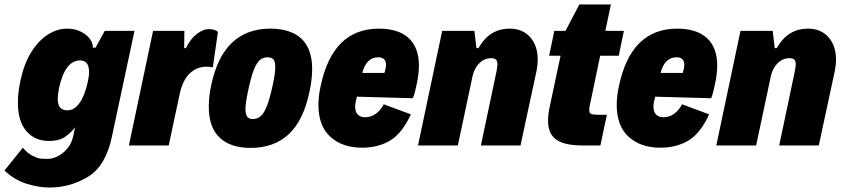

<svg xmlns="http://www.w3.org/2000/svg" viewBox="-66 -650 3772 858"><path d="M535 -512 434 -39Q407 91 328 139.5Q249 188 155 188Q107 188 52.5 171Q-2 154 -46 112L36 10Q57 35 79 46Q101 57 114 58.5Q127 60 148 60Q168 60 191.5 48.5Q215 37 235 13.5Q255 -10 262 -45L269 -81Q249 -54 222.5 -37Q196 -20 153 -20Q90 -20 52 -64Q14 -108 14 -191Q14 -239 25 -287Q40 -362 72.5 -415Q105 -468 147 -495Q189 -522 234 -522Q268 -522 294.5 -509Q321 -496 335.5 -476.5Q350 -457 349 -437H361L402 -512ZM332 -328Q332 -380 292 -380Q224 -380 197 -253Q192 -225 192 -208Q192 -182 202.5 -169.5Q213 -157 236 -157Q266 -157 289.5 -190Q313 -223 326 -283Q332 -309 332 -328Z M618 -512H758L757 -435H765Q785 -477 814 -498.5Q843 -520 866 -520Q892 -520 908 -508L885 -349Q873 -352 854 -352Q812 -351 781 -321Q750 -291 737 -230L688 0H510Z M867 -173Q867 -221 878 -270Q931 -522 1142 -522Q1233 -522 1281 -477Q1329 -432 1329 -341Q1329 -297 1317 -240Q1290 -111 1224 -50Q1158 11 1054 11Q964 11 915.5 -35Q867 -81 867 -173ZM1153 -271Q1164 -321 1164 -350Q1164 -377 1155 -385.5Q1146 -394 1130 -394Q1110 -394 1095.5 -382Q1081 -370 1068 -337Q1055 -304 1042 -241Q1031 -188 1031 -164Q1031 -137 1039.5 -127.5Q1048 -118 1063 -118Q1084 -118 1099 -131Q1114 -144 1127 -177Q1140 -210 1153 -271Z M1806 -357Q1806 -322 1797 -278Q1795 -268 1790 -246.5Q1785 -225 1779 -211L1529 -218Q1521 -189 1521 -174Q1521 -150 1533 -138Q1545 -126 1566 -126Q1592 -126 1613.5 -141.5Q1635 -157 1649 -184L1770 -139Q1731 -54 1677.5 -22Q1624 10 1552 10Q1464 10 1410.5 -38.5Q1357 -87 1357 -181Q1357 -222 1367 -266Q1421 -522 1627 -522Q1714 -522 1760 -480Q1806 -438 1806 -357ZM1553 -324H1652Q1659 -347 1659 -360Q1659 -394 1624 -394Q1571 -394 1553 -324Z M1910 -512H2054L2063 -435H2072Q2098 -480 2132.5 -501Q2167 -522 2212 -522Q2269 -522 2303 -484Q2337 -446 2337 -383Q2337 -363 2332 -335L2260 0H2083L2153 -332Q2157 -356 2157 -362Q2157 -377 2150.5 -383.5Q2144 -390 2129 -390Q2099 -390 2076.5 -368Q2054 -346 2046 -311L1980 0H1802Z M2383 -111Q2383 -141 2392 -180L2439 -401H2388L2411 -512H2461L2523 -630H2664L2639 -512H2722L2699 -401H2616L2576 -209Q2574 -201 2570.5 -184Q2567 -167 2567 -159Q2567 -144 2576.5 -140.5Q2586 -137 2613 -137H2646L2617 0H2538Q2455 0 2419 -26.5Q2383 -53 2383 -111Z M3139 -357Q3139 -322 3130 -278Q3128 -268 3123 -246.5Q3118 -225 3112 -211L2862 -218Q2854 -189 2854 -174Q2854 -150 2866 -138Q2878 -126 2899 -126Q2925 -126 2946.5 -141.5Q2968 -157 2982 -184L3103 -139Q3064 -54 3010.5 -22Q2957 10 2885 10Q2797 10 2743.5 -38.5Q2690 -87 2690 -181Q2690 -222 2700 -266Q2754 -522 2960 -522Q3047 -522 3093 -480Q3139 -438 3139 -357ZM2886 -324H2985Q2992 -347 2992 -360Q2992 -394 2957 -394Q2904 -394 2886 -324Z M3243 -512H3387L3396 -435H3405Q3431 -480 3465.5 -501Q3500 -522 3545 -522Q3602 -522 3636 -484Q3670 -446 3670 -383Q3670 -363 3665 -335L3593 0H3416L3486 -332Q3490 -356 3490 -362Q3490 -377 3483.5 -383.5Q3477 -390 3462 -390Q3432 -390 3409.5 -368Q3387 -346 3379 -311L3313 0H3135Z"/></svg>

Font: Decalotype Black Italic
Style: Regular
Weight: 900
Italic angle: -12°
Designer: Alfredo Marco Pradil
Foundry: Alfredo Marco Pradil
Version: Version 1.0